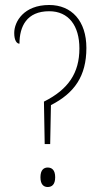

<svg xmlns="http://www.w3.org/2000/svg" viewBox="-20 -744 411 769"><path d="M156 -337 159 -167H181L184 -323C278 -371 326 -439 326 -552C326 -660 267 -724 177 -724C75 -724 37 -657 37 -612C37 -582 47 -569 58 -569C58 -638 87 -699 177 -699C255 -699 298 -641 298 -550C298 -452 254 -386 156 -337ZM171 5C187 5 201 -4 201 -34C201 -64 187 -73 171 -73C156 -73 142 -64 142 -34C142 -4 156 5 171 5Z"/></svg>

Font: Noto Serif Georgian Condensed Thin
Style: Regular
Weight: 100
Width: 3
Designer: Monotype Design Team, Akaki Razmadze
Foundry: Google LLC
Version: Version 2.003